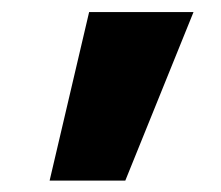

<svg xmlns="http://www.w3.org/2000/svg" viewBox="-20 -791 377 327"><path d="M309.6 -770.5 193.4 -483.4H64.5L131.8 -770.5Z"/></svg>

Font: Nasu
Style: Bold
Weight: 700
Designer: Ryoko NISHIZUKA (kana &amp; ideographs); Paul D. Hunt (Latin, Greek &amp; Cyrillic); Wenlong ZHANG (bopomofo); Sandoll C
Version: Version 2014.1215